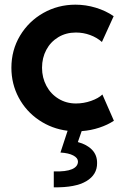

<svg xmlns="http://www.w3.org/2000/svg" viewBox="-20 -551 519 814"><path d="M310.5 133.8Q310.5 118.7 290.8 108.2Q271 97.7 236.3 95.7L266.6 3.4Q199.7 -4.9 145 -42Q90.3 -79.1 59.3 -137.2Q28.3 -195.3 28.3 -263.7Q28.3 -338.4 64.9 -399.7Q101.6 -460.9 163.8 -496.1Q226.1 -531.2 299.8 -531.2Q343.8 -531.2 386.2 -518.3Q428.7 -505.4 461.9 -482.4L412.1 -373Q390.6 -392.1 361.8 -402.6Q333 -413.1 301.8 -413.1Q259.8 -413.1 227.1 -393.3Q194.3 -373.5 176.3 -339.6Q158.2 -305.7 158.2 -263.7Q158.2 -221.7 176.8 -187Q195.3 -152.3 228.3 -132.3Q261.2 -112.3 301.8 -112.3Q335 -112.3 366.2 -123.3Q397.5 -134.3 414.1 -150.4L462.9 -39.1Q436.5 -21.5 401.1 -9.8Q365.7 2 326.2 4.9L310.1 51.3Q348.6 61.5 370.4 84.2Q392.1 106.9 391.6 140.6Q392.1 189.5 346.2 217Q300.3 244.6 208 243.2V175.8Q259.8 177.2 285.2 166.3Q310.5 155.3 310.5 133.8Z"/></svg>

Font: Reddit Sans Vanilla
Style: Bold
Weight: 700
Designer: Stephen Hutchings
Foundry: Reddit
Version: Version 1.013